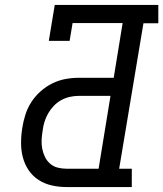

<svg xmlns="http://www.w3.org/2000/svg" viewBox="-20 -755 659 775"><path d="M248 0Q218 0 189 -6.5Q160 -13 136 -28.5Q112 -44 96 -67.5Q80 -91 72.5 -119Q65 -147 65 -177.5Q65 -208 70 -239Q74 -265 82.5 -292Q91 -319 106.5 -343Q122 -367 144 -386.5Q166 -406 191.5 -418.5Q217 -431 244 -436Q271 -441 298 -441H439L475 -662H273L261 -590H177L201 -735H619V-661H559L461 -74H512V0ZM248 -74H378L426 -368H298Q280 -368 262 -364Q244 -360 227.5 -351Q211 -342 197.5 -328Q184 -314 174.5 -297.5Q165 -281 159.5 -263Q154 -245 152 -227Q149 -209 148 -190.5Q147 -172 150.5 -154.5Q154 -137 161.5 -121.5Q169 -106 182 -94.5Q195 -83 212.5 -78.5Q230 -74 248 -74Z"/></svg>

Font: Iosevka Slab Extended Oblique
Style: Regular
Weight: 400
Width: 7
Italic angle: -9°
Monospace: yes
Designer: Belleve Invis
Foundry: Belleve Invis
Version: Version 11.1.0; ttfautohint (v1.8.3)